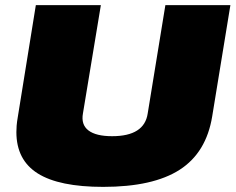

<svg xmlns="http://www.w3.org/2000/svg" viewBox="-20 -720 920 750"><path d="M383 10Q211 10 127.5 -42.5Q44 -95 44 -204Q44 -215 45 -229Q46 -243 50 -266L120 -700H374L304 -277Q296 -233 325.5 -210.5Q355 -188 418 -188Q544 -188 557 -277L626 -700H880L809 -266Q786 -124 682 -57Q578 10 383 10Z"/></svg>

Font: Georama Expanded Black
Style: Italic
Weight: 900
Width: 7
Italic angle: -9°
Designer: Jean-Baptiste Levee
Foundry: Production Type
Version: Version 1.000